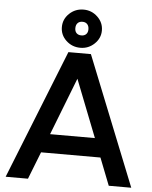

<svg xmlns="http://www.w3.org/2000/svg" viewBox="-61 -986 820 1037"><g transform="rotate(5 349.0 -468.0)"><path d="M510 -148H188L130 0H9L288 -700H410L690 0H568ZM471 -250 349 -561 228 -250ZM241 -832Q241 -875 273 -905.5Q305 -936 350 -936Q394 -936 426 -905.5Q458 -875 458 -832Q458 -790 426 -759.5Q394 -729 350 -729Q305 -729 273 -759Q241 -789 241 -832ZM350 -796Q366 -796 375.5 -805.5Q385 -815 385 -832Q385 -850 375.5 -860Q366 -870 350 -870Q333 -870 323.5 -860Q314 -850 314 -832Q314 -815 323.5 -805.5Q333 -796 350 -796Z"/></g></svg>

Font: Oak Sans SemiBold
Style: Regular
Weight: 600
Designer: Erik Kennedy, Walven
Foundry: Erik Kennedy, Walven
Version: Version 1.000